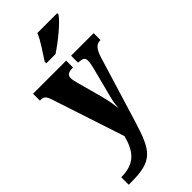

<svg xmlns="http://www.w3.org/2000/svg" viewBox="-309 -824 1107 1107"><g transform="rotate(-45 244.0 -270.5)"><path d="M175 -619V-606H250C309 -644 403 -721 424 -756V-766H262C245 -721 200 -660 175 -619ZM16 164V225H35C212 225 243 177 299 -4L423 -410C439 -460 458 -480 488 -480H491V-536H307V-480L311 -479C343 -476 356 -472 356 -447C356 -432 351 -405 347 -392L299 -206C293 -183 289 -158 286 -127C284 -153 278 -195 266 -240L223 -398C218 -416 214 -433 214 -447C214 -468 227 -480 263 -480H267V-536H-3V-480H2C26 -480 38 -474 51 -434L197 10C172 101 134 164 16 164Z"/></g></svg>

Font: Noto Serif Georgian ExtraCondensed Black
Style: Regular
Weight: 900
Width: 2
Designer: Monotype Design Team, Akaki Razmadze
Foundry: Google LLC
Version: Version 2.003